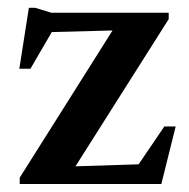

<svg xmlns="http://www.w3.org/2000/svg" viewBox="-20 -462 475 482"><path d="M29.5 0V-16L262.5 -385.5L110 -381.5L56.5 -289.5H28.5L52.5 -442.5H68L109 -430H403.5V-414L169.5 -44.5L328 -49.5L392.5 -144.5H421L385 0Z"/></svg>

Font: Newsreader Text SemiBold
Style: Regular
Weight: 600
Designer: Hugues Gentile
Foundry: Production Type
Version: Version 1.001